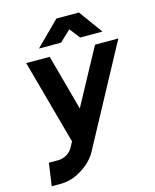

<svg xmlns="http://www.w3.org/2000/svg" viewBox="-132 -789 880 1089"><g transform="rotate(-15 308.0 -244.0)"><path d="M166 -561H296L361 -622L408 -561H539L438 -700H306ZM75 -500 211 -4 195 26Q182 51 158 65Q133 79 106 79H53L34 212H87Q150 212 210 175Q240 157 264 133Q288 109 304 79L616 -500H479L302 -173L213 -500Z"/></g></svg>

Font: Unageo
Style: Bold-Italic
Weight: 700
Designer: Richard Sepsi
Foundry: Richard Sepsi
Version: Version 2.000